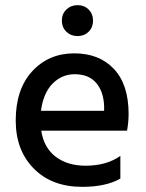

<svg xmlns="http://www.w3.org/2000/svg" viewBox="-20 -720 565 745"><path d="M447 -27Q391 5 299 5Q181 5 111 -66Q41 -137 41 -252Q41 -374 105 -443.5Q169 -513 268 -513Q365 -513 422 -452.5Q479 -392 479 -278Q479 -247 473 -213H140Q150 -147 196 -112Q242 -77 312 -77Q393 -77 447 -115ZM270 -432Q220 -432 184 -395.5Q148 -359 139 -290H384V-308Q382 -365 353 -398.5Q324 -432 270 -432ZM324 -683Q341 -666 341 -640Q341 -614 324 -597Q307 -580 281 -580Q255 -580 237.5 -597Q220 -614 220 -640Q220 -666 237.5 -683Q255 -700 281 -700Q307 -700 324 -683Z"/></svg>

Font: Hind Vadodara Medium
Style: Regular
Weight: 500
Designer: Hitesh Malaviya
Foundry: Indian Type Foundry
Version: Version 1.001;PS 1.0;hotconv 1.0.86;makeotf.lib2.5.63406; tt